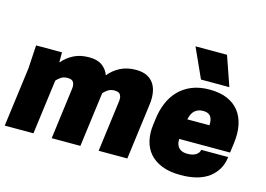

<svg xmlns="http://www.w3.org/2000/svg" viewBox="-103 -977 1645 1189"><g transform="rotate(15 720.0 -383.0)"><path d="M603 0 646 -330Q649 -353 640.5 -369.5Q632 -386 602 -386Q576 -386 558.5 -373.5Q541 -361 532 -350L486 0H302L345 -330Q348 -353 339.5 -369.5Q331 -386 301 -386Q275 -386 257.5 -373.5Q240 -361 231 -350L185 0H1L51 -380L60 -530H226V-465Q258 -502 299.5 -523Q341 -544 397 -544Q451 -544 481.5 -521.5Q512 -499 525 -463Q554 -499 597 -521.5Q640 -544 698 -544Q741 -544 769.5 -529.5Q798 -515 814 -489.5Q830 -464 834.5 -430.5Q839 -397 834 -360L787 0Z M1217 -780 1283 -590H1101L1015 -780ZM1066 -200Q1065 -177 1071 -162.5Q1077 -148 1087 -139.5Q1097 -131 1110 -127.5Q1123 -124 1138 -124Q1173 -124 1193 -137.5Q1213 -151 1215 -170H1388L1387 -163Q1376 -83 1311.5 -34.5Q1247 14 1130 14Q1061 14 1011.5 -5.5Q962 -25 932 -59.5Q902 -94 891 -142Q880 -190 888 -246L893 -284Q900 -339 920 -386.5Q940 -434 974 -469Q1008 -504 1056.5 -524Q1105 -544 1170 -544Q1236 -544 1283 -524Q1330 -504 1359 -467Q1388 -430 1398.5 -377.5Q1409 -325 1400 -260L1392 -200ZM1164 -406Q1135 -406 1113.5 -389Q1092 -372 1083 -330H1225Q1227 -368 1213 -387Q1199 -406 1164 -406Z"/></g></svg>

Font: Tanohe Sans Black
Style: Italic
Weight: 900
Designer: Village Type and Design LLC & Cristiano Sobral
Foundry: Cooper Hewitt Smithsonian Design Museum
Version: Version 1.00;January 12, 2020;FontCreator 12.0.0.2547 64-bit